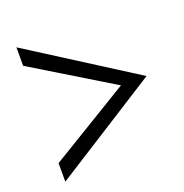

<svg xmlns="http://www.w3.org/2000/svg" viewBox="-105 -750 710 741"><g transform="rotate(-20 250.0 -380.0)"><path d="M40 -655.8 474.1 -379.9 40 -104V-180.2L369.1 -379.9L40 -580.1Z"/></g></svg>

Font: BIZ UDGothic
Style: Regular
Weight: 400
Monospace: yes
Designer: TypeBank Co., Ltd.
Foundry: Morisawa Inc.
Version: Version 1.05